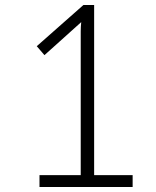

<svg xmlns="http://www.w3.org/2000/svg" viewBox="-20 -753 629 773"><path d="M514 -48V0H139V-48H305V-627Q305 -644 307 -664L159 -531L128 -567L316 -733H359V-48Z"/></svg>

Font: SpoqaHanSansJP-Light
Style: Regular
Weight: 300
Designer: [Source Han Sans]
Ryoko NISHIZUKA  (kana & ideographs); Paul D. Hunt (Latin, Greek & Cyrillic); Wenlong ZHANG  (bopomofo
Foundry: Spoqa (http://bi.spoqa.com)
Version: Version 1.002.20150607